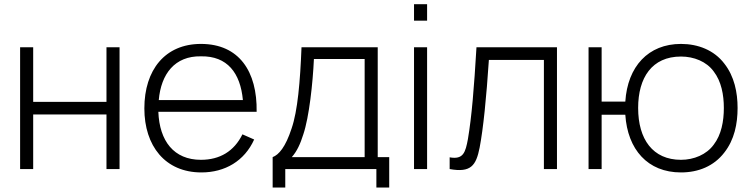

<svg xmlns="http://www.w3.org/2000/svg" viewBox="-20 -781 3469 887"><path d="M471.9 -562.5V-310.4H133.3V-562.5H72.9V0H133.3V-252.1H471.9V0H532.3V-562.5Z M711.5 -264.6H1165.6C1168.8 -451 1084.4 -578.1 908.3 -578.1C742.7 -578.1 646.9 -458.3 646.9 -280.2C646.9 -107.3 742.7 15.6 910.4 15.6C1019.8 15.6 1109.4 -37.5 1154.2 -136.5L1100 -160.4C1061.5 -82.3 995.8 -42.7 908.3 -42.7C783.3 -42.7 716.7 -129.2 711.5 -264.6ZM908.3 -520.8C1030.2 -522.9 1090.6 -443.8 1102.1 -318.8H713.5C724 -439.6 787.5 -522.9 908.3 -520.8Z M1725 -562.5H1372.9C1366.7 -404.2 1355.2 -268.8 1327.1 -187.5C1299 -101 1267.7 -65.6 1239.6 -55.2V85.4H1297.9V0H1718.8V85.4H1778.1V-55.2H1725ZM1664.6 -55.2H1328.1C1352.1 -82.3 1367.7 -116.7 1381.3 -160.4C1408.3 -240.6 1425 -395.8 1430.2 -508.3H1664.6Z M1892.7 -761.5V-685.4H1953.1V-761.5ZM1892.7 -562.5H1953.1V0H1892.7Z M2181.2 -562.5C2169.8 -371.9 2159.4 -243.8 2141.7 -138.5C2130.2 -77.1 2120.8 -42.7 2057.3 -54.2V0C2155.2 17.7 2179.2 -15.6 2195.8 -99C2212.5 -185.4 2227.1 -330.2 2238.5 -504.2H2492.7V0H2553.1V-562.5Z M3326 -487.5C3279.2 -549 3205.2 -578.1 3126 -578.1C2975 -578.1 2879.2 -474 2868.8 -311.5H2759.4V-562.5H2699V0H2759.4V-251H2868.8C2879.2 -90.6 2971.9 15.6 3126 15.6C3206.3 15.6 3278.1 -13.5 3326 -76C3372.9 -135.4 3387.5 -209.4 3387.5 -282.3C3387.5 -353.1 3372.9 -428.1 3326 -487.5ZM3277.1 -112.5C3243.8 -66.7 3185.4 -42.7 3126 -42.7C2995.8 -42.7 2928.1 -137.5 2928.1 -282.3C2928.1 -421.9 2991.7 -519.8 3126 -519.8C3185.4 -519.8 3243.8 -496.9 3277.1 -451C3312.5 -405.2 3324 -342.7 3324 -282.3C3324 -220.8 3312.5 -158.3 3277.1 -112.5Z"/></svg>

Font: Manrope3 Light
Style: Regular
Weight: 300
Designer: Mikhail Sharanda
Foundry: Mikhail Sharanda
Version: Version 3.000;PS 003.000;hotconv 1.0.88;makeotf.lib2.5.64775